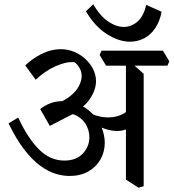

<svg xmlns="http://www.w3.org/2000/svg" viewBox="-20 -845 812 898"><path d="M305 -22Q275 -22 241 -32Q207 -42 170 -68.5Q133 -95 95 -143.5Q57 -192 20 -268L65 -295Q111 -197 163 -145.5Q215 -94 281 -94Q337 -94 367.5 -127Q398 -160 398 -203Q398 -230 385.5 -256Q373 -282 346 -299.5Q319 -317 275 -317L358 -331L213 -256L168 -335Q190 -352 213 -361Q236 -370 260.5 -371.5Q285 -373 308 -369L332 -364Q380 -346 410.5 -315Q441 -284 455.5 -248Q470 -212 470 -177Q470 -135 450 -99.5Q430 -64 393 -43Q356 -22 305 -22ZM302 -310 222 -353Q275 -369 305.5 -393Q336 -417 349 -442.5Q362 -468 362 -489Q362 -509 352 -527Q342 -545 328 -554Q291 -558 240.5 -535.5Q190 -513 147 -472L98 -539Q131 -571 175 -593Q219 -615 264 -615Q297 -615 327 -602.5Q357 -590 380 -568.5Q403 -547 416 -520.5Q429 -494 429 -465Q429 -424 398.5 -379.5Q368 -335 302 -310ZM579 -244Q543 -226 494.5 -236Q446 -246 377 -290L386 -324Q412 -309 439 -302Q466 -295 492 -296Q518 -297 540.5 -305.5Q563 -314 579 -329ZM628 33 569 -5V-562L594 -551L652 -500V26ZM476 -538 446 -588 455 -608H742L772 -558L763 -538ZM588 -650Q536 -650 480 -685.5Q424 -721 382 -792L416 -825Q448 -770 486 -744.5Q524 -719 559 -719Q593 -719 622 -743Q651 -767 664 -822L736 -790Q727 -744 705.5 -712.5Q684 -681 653.5 -665.5Q623 -650 588 -650Z"/></svg>

Font: Eczar
Style: Regular
Weight: 400
Designer: Vaibhav Singh
Foundry: Rosetta Type Foundry
Version: Version 2.000